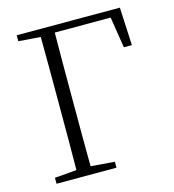

<svg xmlns="http://www.w3.org/2000/svg" viewBox="-108 -813 819 903"><g transform="rotate(-15 301.5 -361.5)"><path d="M56 -694 163 -686C164 -588 164 -489 164 -390V-332C164 -234 164 -135 163 -38L56 -29V0H348V-29L232 -38C231 -136 231 -234 231 -332V-390C231 -490 231 -591 232 -689H504L528 -538H567L558 -723H56Z"/></g></svg>

Font: Noto Serif TC ExtraLight
Style: Regular
Weight: 200
Designer: Ryoko NISHIZUKA 西塚涼子 (kana & ideographs); Frank Grießhammer (Latin, Greek & Cyrillic); Wenlong ZHANG 张文龙 (bopomofo); San
Foundry: Adobe
Version: Version 2.001;hotconv 1.1.0;makeotfexe 2.6.0